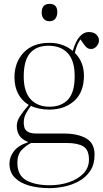

<svg xmlns="http://www.w3.org/2000/svg" viewBox="-20 -745 535 995"><path d="M237 230Q179 230 132 217Q85 204 57 176Q29 148 29 103Q29 68 52.5 38Q76 8 124 -7V-10Q94 -22 80.5 -42.5Q67 -63 67 -92Q67 -117 83.5 -142.5Q100 -168 128 -200V-202Q94 -222 74.5 -258.5Q55 -295 55 -344Q55 -422 102.5 -472.5Q150 -523 236 -523Q273 -523 303.5 -512Q334 -501 357 -481Q372 -532 393 -555.5Q414 -579 439 -579Q467 -579 480 -565Q493 -551 493 -537Q493 -519 480.5 -505Q468 -491 452 -491Q441 -491 433 -496Q425 -501 415 -515L397 -541Q386 -526 379 -508.5Q372 -491 368 -471Q415 -424 415 -353Q415 -267 364.5 -222Q314 -177 235 -177Q208 -177 184 -182Q160 -187 140 -196Q129 -182 116 -159.5Q103 -137 103 -109Q103 -97 106.5 -84Q110 -71 124.5 -62Q139 -53 171 -53H310Q383 -53 426.5 -28Q470 -3 470 56Q470 108 447 141.5Q424 175 388 194.5Q352 214 312 222Q272 230 237 230ZM236 -192Q298 -192 332.5 -229Q367 -266 367 -350Q367 -430 331.5 -469Q296 -508 230 -508Q170 -508 136.5 -470.5Q103 -433 103 -348Q103 -269 139 -230.5Q175 -192 236 -192ZM238 215Q291 215 337 199.5Q383 184 412 154.5Q441 125 441 82Q441 31 411.5 13.5Q382 -4 326 -4H141Q113 10 91.5 33.5Q70 57 70 98Q70 164 116.5 189.5Q163 215 238 215ZM236 -635Q217 -635 206.5 -647.5Q196 -660 196 -679Q196 -725 237 -725Q277 -725 277 -682Q277 -662 267 -648.5Q257 -635 236 -635Z"/></svg>

Font: Literata 72pt ExtraLight
Style: Regular
Weight: 200
Designer: Latin by Veronika Burian and Jose Scaglione. Greek by Irene Vlachou. Cyrillic by Vera Evstafieva.
Foundry: TypeTogether
Version: Version 3.002